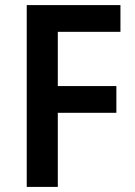

<svg xmlns="http://www.w3.org/2000/svg" viewBox="-20 -734 532 754"><path d="M207 0H85V-714H453V-609H207V-396H437V-291H207Z"/></svg>

Font: Noto Sans Tamil SemiCondensed SemiBold
Style: Regular
Weight: 600
Width: 4
Designer: Jelle Bosma - Monotype Design Team
Foundry: Monotype Imaging Inc.
Version: Version 2.004; ttfautohint (v1.8.4.7-5d5b)